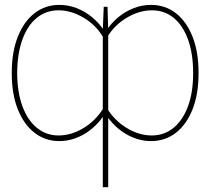

<svg xmlns="http://www.w3.org/2000/svg" viewBox="-20 -574 873 797"><path d="M406.7 203.1V-450.2L410.6 -545.9H426.3L429.2 -449.2V203.1ZM28.8 -269.5V-271.5Q28.8 -358.4 54 -421.6Q79.1 -484.9 123.5 -519.3Q168 -553.7 226.1 -553.7Q263.2 -553.7 298.1 -540.3Q333 -526.9 362.5 -502.4Q392.1 -478 413.6 -444.3V-98.6Q397 -73.2 376.2 -53Q355.5 -32.7 331.3 -18.3Q307.1 -3.9 280.5 3.9Q253.9 11.7 226.1 11.7Q168 11.7 123.5 -22.7Q79.1 -57.1 54 -120.1Q28.8 -183.1 28.8 -269.5ZM51.3 -271.5V-269.5Q51.8 -190.4 73.2 -132.6Q94.7 -74.7 133.3 -43.2Q171.9 -11.7 223.1 -11.7Q275.4 -11.7 325.4 -41.7Q375.5 -71.8 406.7 -121.1V-421.9Q377 -471.2 325.9 -501.2Q274.9 -531.2 223.1 -531.2Q170.9 -531.2 132.3 -499.5Q93.8 -467.8 72.8 -409.4Q51.8 -351.1 51.3 -271.5ZM804.2 -271.5V-269.5Q804.2 -183.1 779.3 -120.1Q754.4 -57.1 710 -22.7Q665.5 11.7 606.9 11.7Q579.1 11.7 552.7 3.9Q526.4 -3.9 502 -18.3Q477.5 -32.7 456.8 -53Q436 -73.2 419.4 -98.6V-444.3Q441.4 -478 470.9 -502.4Q500.5 -526.9 535.4 -540.3Q570.3 -553.7 606.9 -553.7Q665.5 -553.7 710 -519.3Q754.4 -484.9 779.3 -421.6Q804.2 -358.4 804.2 -271.5ZM781.7 -269.5V-271.5Q781.7 -351.1 760.7 -409.4Q739.7 -467.8 701.4 -499.5Q663.1 -531.2 610.8 -531.2Q558.6 -531.2 507.6 -501.2Q456.5 -471.2 426.3 -421.9V-121.1Q457.5 -71.8 507.8 -41.7Q558.1 -11.7 609.9 -11.7Q661.6 -11.7 700.2 -43.2Q738.8 -74.7 760.3 -132.6Q781.7 -190.4 781.7 -269.5Z"/></svg>

Font: Inter 20pt Thin
Style: Regular
Weight: 250
Version: Version 4.001;git-66647c0bb